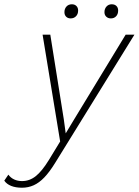

<svg xmlns="http://www.w3.org/2000/svg" viewBox="-123 -662 648 897"><path d="M-20 215Q-50 215 -71 206.5Q-92 198 -103 182L-84 154Q-73 169 -56.5 176.5Q-40 184 -20 184Q15 184 44 161Q73 138 105 86L158 -1L76 -500H112L175 -105L184 -39L225 -107L464 -500H505L134 100Q108 142 84 167Q60 192 34.5 203.5Q9 215 -20 215ZM395 -576Q382 -576 373.5 -584Q365 -592 365 -605Q365 -621 374.5 -631.5Q384 -642 399 -642Q413 -642 421 -634Q429 -626 429 -613Q429 -596 419.5 -586Q410 -576 395 -576ZM207 -576Q194 -576 186 -584Q178 -592 178 -605Q178 -621 187.5 -631.5Q197 -642 213 -642Q226 -642 234 -634Q242 -626 242 -613Q242 -596 232 -586Q222 -576 207 -576Z"/></svg>

Font: Kantumruy Pro ExtraLight
Style: Italic
Weight: 250
Italic angle: -13°
Version: Version 1.002